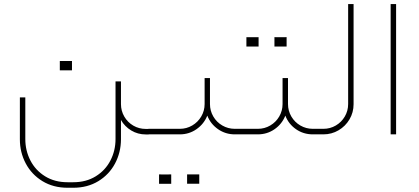

<svg xmlns="http://www.w3.org/2000/svg" viewBox="-20 -655 2041 936"><path d="M337.2 260.3Q406.5 260.3 459.3 228.2Q512.1 196 540.7 142.3Q569.2 88.6 569.7 25.6V-70.1Q588.1 -37.8 620.1 -18.7Q652 0.4 690.6 0.4H705V-26.5H690.6Q657.4 -26.5 629.7 -42.7Q602.1 -58.9 585.9 -86.8Q569.7 -114.7 569.7 -147.5V-258.1H543.2V22.9Q543.2 79.6 518.2 127.7Q493.3 175.8 446.5 204.6Q399.7 233.4 337.2 233.4H309.4Q246.9 233.4 200.1 204.6Q153.3 175.8 128.4 127.7Q103.4 79.6 103.4 22.9V-180.3H76.9V24.3Q76.9 87.7 105.4 141.6Q134 195.6 186.8 228Q239.7 260.3 309.4 260.3ZM330.9 -312.1Q330.9 -326 330.9 -335Q330.9 -344 330.9 -357.5Q317 -357.5 308.5 -357.5Q299.9 -357.5 290.5 -357.5Q283.3 -357.5 271.6 -357.5Q271.6 -344 271.6 -335Q271.6 -326 271.6 -312.1Q271.6 -312.1 282.6 -312.1Q293.6 -312.1 311.6 -312.1Q311.6 -312.1 330.9 -312.1Z M705 0H856.6Q902 0 938.2 -25.4Q974.4 -50.8 990.6 -91.3Q1006.3 -50.8 1042.7 -25.4Q1079.1 0 1124.6 0H1138.9V-27H1124.6Q1091.7 -27 1063.8 -43.2Q1036 -59.4 1019.8 -87.2Q1003.6 -115.1 1003.6 -147.9V-274.3H977.5V-147.9Q977.5 -115.1 961.1 -87.2Q944.7 -59.4 917 -43.2Q889.4 -27 856.6 -27H705Q687.9 -25.6 681.2 -19.6Q674.5 -13.5 681.2 -7.4Q687.9 -1.3 705 0ZM814.7 241Q814.7 227.1 814.7 218.1Q814.7 208.6 814.7 195.1Q800.8 195.6 792.3 195.6Q783.7 195.6 774.3 195.6Q767.1 195.1 755.4 195.1Q755.4 208.6 755.4 218.1Q755.4 227.1 755.4 241Q755.4 241 775.6 241Q775.6 241 783.3 241Q783.3 241 795.4 241Q795.4 241 814.7 241ZM951.4 240.6Q951.4 226.6 951.4 217.6Q951.4 208.6 951.4 195.1Q937.5 195.1 929 195.1Q920.4 195.1 911 195.1Q903.8 195.1 892.1 195.1Q892.1 208.6 892.1 217.6Q892.1 226.6 892.1 240.6Q892.1 240.6 903.1 240.6Q914.1 240.6 932.1 240.6Q932.1 240.6 951.4 240.6Z M1138.9 0H1237Q1282.4 0 1318.6 -25.2Q1354.8 -50.4 1371 -91.3Q1386.7 -50.4 1422.9 -25.2Q1459.1 0 1504.9 0H1519.3V-27H1504.9Q1472.1 -27 1444.2 -43.2Q1416.4 -59.4 1400.2 -87.2Q1384 -115.1 1384 -147.9V-274.3H1357.5V-147.9Q1357.5 -115.1 1341.3 -87.2Q1325.1 -59.4 1297.4 -43.2Q1269.8 -27 1237 -27H1138.9Q1121.9 -25.6 1115.1 -19.6Q1108.4 -13.5 1115.1 -7.4Q1121.9 -1.3 1138.9 0ZM1240.6 -428.1Q1240.6 -442 1240.6 -451Q1240.6 -460 1240.6 -473.5Q1226.6 -473.5 1218.1 -473.5Q1209.5 -473.5 1200.1 -473.5Q1192.9 -473.5 1181.2 -473.5Q1181.2 -460 1181.2 -451Q1181.2 -442 1181.2 -428.1Q1181.2 -428.1 1192.2 -428.1Q1203.2 -428.1 1221.2 -428.1Q1221.2 -428.1 1240.6 -428.1ZM1377.2 -428.1Q1377.2 -442 1377.2 -451Q1377.2 -460.4 1377.2 -473.9Q1363.3 -473.5 1354.8 -473.5Q1346.2 -473.5 1336.8 -473.5Q1329.6 -473.9 1317.9 -473.9Q1317.9 -460.4 1317.9 -451Q1317.9 -442 1317.9 -428.1Q1317.9 -428.1 1328.9 -428.1Q1339.9 -428.1 1357.9 -428.1Q1357.9 -428.1 1377.2 -428.1Z M1519.3 0H1556.7Q1596.7 0 1630.4 -19.8Q1664.1 -39.6 1683.9 -73.3Q1703.7 -107 1703.7 -147V-635.3H1677.2V-147.9Q1677.2 -115.1 1661 -87.2Q1644.8 -59.4 1617.1 -43.2Q1589.5 -27 1556.7 -27H1519.3Q1502.2 -25.6 1495.5 -19.6Q1488.8 -13.5 1495.5 -7.4Q1502.2 -1.3 1519.3 0Z M1884.4 0H1911V-635.3H1884.4Z"/></svg>

Font: Arad-VF Thin Dots1
Style: Regular
Weight: 100
Designer: Mohammad Darvishi
Version: Version 1.000;August 30, 2024;FontCreator 15.0.0.2992 64-bit